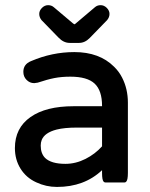

<svg xmlns="http://www.w3.org/2000/svg" viewBox="-20 -719 589 755"><path d="M381.3 -217.3H281.2Q233.9 -217.3 202.6 -209.5Q155.3 -197.3 144 -168.5Q140.1 -158.7 140.1 -146.5Q140.1 -115.7 157.2 -98.1Q181.2 -74.7 237.3 -74.7Q277.8 -74.7 316.4 -94.2Q354 -113.3 381.3 -143.6ZM38.6 -136.7Q38.6 -215.8 100.1 -258.8Q160.6 -301.3 269.5 -301.3H381.3V-302.7Q381.3 -362.8 352.3 -390.1Q323.2 -417.5 256.8 -417.5Q222.2 -417.5 194.3 -412.1Q166.5 -406.7 128.4 -394L114.7 -392.1H114.3Q97.2 -392.1 84.5 -404.8Q71.8 -417.5 71.8 -436.5Q71.8 -466.3 101.6 -478.5Q184.6 -514.2 272.5 -514.2Q371.1 -514.2 428.7 -456.5Q447.8 -438 460 -414.1Q482.9 -369.6 482.9 -315.4V-39.1Q482.9 -10.7 476.1 -4.4Q473.6 -1.5 469.7 -1.5H394.5Q390.6 -1.5 387.7 -4.4Q381.3 -10.7 381.3 -39.1V-49.8Q311.5 16.1 204.1 16.1Q161.1 16.1 122.6 -2Q83 -20 60.8 -55.7Q38.6 -91.3 38.6 -136.7ZM191.9 -690.4Q230 -658.7 267.6 -626.5L272.9 -623.5Q274.4 -623.5 276.9 -626L353 -690.4Q362.3 -698.7 375.7 -698.7Q389.2 -698.7 399.9 -688Q410.6 -677.2 410.6 -664.3Q410.6 -651.4 401.4 -640.1Q333.5 -569.8 333 -569.8Q314 -550.3 291 -550.3H253.9Q230 -550.3 210 -571.3L143.1 -640.1Q134.3 -651.4 134.3 -664.3Q134.3 -677.2 145 -688Q155.8 -698.7 169.2 -698.7Q182.6 -698.7 191.9 -690.4Z"/></svg>

Font: YuPearl-Medium
Style: Medium
Weight: 500
Designer: Max Yao
Foundry: Max-Everyday
Version: Version 1.011; ttfautohint (v1.8.3)